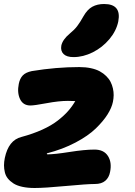

<svg xmlns="http://www.w3.org/2000/svg" viewBox="-22 -897 675 959"><path d="M345.2 -611.8Q311 -611.8 295.4 -627.2Q279.8 -642.6 284.2 -668.9Q290.5 -699.2 326.2 -729Q349.1 -747.6 363.5 -766.4Q377.9 -785.2 395 -815.9Q414.1 -849.6 439 -863.3Q463.9 -877 498 -877Q585.4 -877 568.8 -790Q559.1 -742.7 524.2 -701.2Q489.3 -659.7 441.2 -635.7Q393.1 -611.8 345.2 -611.8ZM150.9 42Q116.2 42 89.4 36.1Q62.5 30.3 45.4 19.3Q28.3 8.3 17.3 -5.4Q6.3 -19 2.2 -36.6Q-2 -54.2 -2 -71.3Q-2 -88.4 2 -107.9Q20.5 -196.8 85 -212.9Q143.1 -228.5 189.2 -249.5Q235.4 -270.5 266.6 -294.9Q297.9 -319.3 318.1 -342.3Q338.4 -365.2 354 -392.1Q349.6 -392.1 337.4 -392.6Q325.2 -393.1 316.9 -393.1Q272.5 -393.1 210.9 -381.6Q149.4 -370.1 129.9 -370.1Q93.3 -370.1 78.1 -402.1Q63 -434.1 71.8 -478Q77.1 -504.9 91.8 -520.3Q106.4 -535.6 137.2 -542Q258.8 -562 374 -562Q405.8 -562 431.9 -556.4Q458 -550.8 476.3 -540.8Q494.6 -530.8 508.5 -517.1Q522.5 -503.4 530.3 -488Q538.1 -472.7 542 -455.3Q545.9 -438 545.7 -421.4Q545.4 -404.8 542 -388.2Q536.1 -358.9 515.1 -325.4Q494.1 -292 456.5 -255.4Q418.9 -218.8 355.2 -185.1Q291.5 -151.4 211.9 -130.9Q211.9 -126 214.8 -126Q250 -126 325.4 -137.9Q400.9 -149.9 450.2 -149.9Q496.6 -149.9 517.1 -117.9Q537.6 -85.9 527.8 -38.1Q522.5 -9.8 503.7 6.1Q484.9 22 452.1 22Q414.1 22 307.1 32Q200.2 42 150.9 42Z"/></svg>

Font: Shantell Sans Irregular Bouncy
Style: Italic
Weight: 800
Italic angle: -11.31°
Designer: Stephen Nixon, Anya Danilova, Shantell Martin
Foundry: Arrow Type
Version: Version 1.006;[9816181b4]